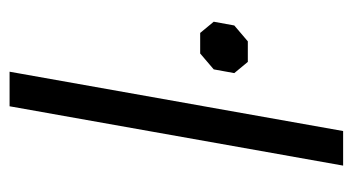

<svg xmlns="http://www.w3.org/2000/svg" viewBox="-192 -562 754 411"><g transform="rotate(-90 185.5 -357.0)"><path d="M163 -714H237L110 0H36ZM234 -233 242 -277 276 -306H320L344 -277L336 -233L302 -204H258Z"/></g></svg>

Font: Chakra Petch
Style: Italic
Weight: 400
Italic angle: -10°
Designer: Katatrad Aksorn Co.,Ltd.
Foundry: Cadson Demak Co.,Ltd.
Version: Version 1.000; ttfautohint (v1.6)